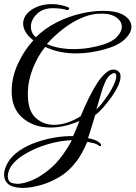

<svg xmlns="http://www.w3.org/2000/svg" viewBox="-62 -613 662 938"><path d="M49 305Q35 305 22.5 303Q10 301 0 298Q-21 291 -31.5 275.5Q-42 260 -42 240Q-42 212 -23 180Q-4 148 34 122Q72 97 117 81.5Q162 66 208.5 58.5Q255 51 295 52Q303 34 311 15.5Q319 -3 326 -22Q289 -6 254 2Q219 10 186 10Q110 10 57.5 -29.5Q5 -69 -3 -137Q-4 -145 -4.5 -152Q-5 -159 -5 -166Q-5 -236 26 -302.5Q57 -369 101 -416Q75 -436 63 -457Q51 -478 51 -497Q51 -524 69.5 -545.5Q88 -567 120 -580Q152 -593 191 -593Q214 -593 236.5 -588Q259 -583 272 -577Q276 -576 276 -571Q276 -568 272.5 -565.5Q269 -563 264 -564Q254 -568 235 -570.5Q216 -573 196 -573Q147 -573 118 -544.5Q89 -516 89 -483Q89 -452 113 -431Q158 -475 214.5 -503.5Q271 -532 330 -546Q389 -560 441 -560Q511 -560 545.5 -537Q580 -514 580 -482Q580 -452 547.5 -421Q515 -390 449 -372Q417 -363 381.5 -357.5Q346 -352 310 -352Q271 -352 232.5 -359.5Q194 -367 159 -384Q122 -339 98 -277.5Q74 -216 74 -154Q74 -72 112 -37.5Q150 -3 202 -3Q234 -3 268 -14.5Q302 -26 332 -45Q350 -89 371 -132Q392 -175 415 -210Q438 -245 463 -263Q476 -273 492 -273Q512 -273 522 -258Q527 -252 527 -239Q527 -218 513 -189.5Q499 -161 478 -132.5Q457 -104 436.5 -81.5Q416 -59 403 -51Q395 -23 386 5.5Q377 34 368 62Q385 65 399 70Q413 75 423 83Q432 90 432 97Q432 101 428 101Q422 101 417 96Q410 90 396 86.5Q382 83 364 80Q353 107 338 134.5Q323 162 306 182Q273 225 227.5 252Q182 279 134.5 292Q87 305 49 305ZM297 -373Q335 -373 372 -379Q409 -385 438 -394Q486 -408 509.5 -433Q533 -458 533 -483Q533 -510 504 -529.5Q475 -549 419 -546Q378 -544 333 -524Q288 -504 245.5 -471Q203 -438 167 -398Q196 -385 229.5 -379Q263 -373 297 -373ZM409 -79Q421 -89 436 -108Q451 -127 466.5 -150Q482 -173 492 -195Q506 -224 506 -241Q506 -256 496 -256Q487 -256 474 -244.5Q461 -233 452 -213Q440 -187 430 -150.5Q420 -114 409 -79ZM22 285Q53 285 92.5 268.5Q132 252 173 219.5Q214 187 247 140Q257 126 268.5 108Q280 90 289 72Q235 73 170 92Q105 111 53 144Q24 162 5.5 182.5Q-13 203 -19 222Q-24 235 -24 248Q-24 259 -19.5 268Q-15 277 -4 281Q2 282 8.5 283.5Q15 285 22 285Z"/></svg>

Font: Gwendolyn
Style: Bold
Weight: 700
Designer: Robert E. Leuschke
Foundry: Robert E. Leuschke
Version: Version 1.010; ttfautohint (v1.8.3)